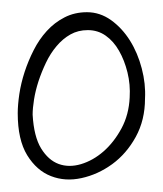

<svg xmlns="http://www.w3.org/2000/svg" viewBox="-20 -438 265 313"><path d="M8.9 -253.4Q8.9 -266.8 11.5 -284.6Q14.2 -302.4 20.1 -320.6Q26 -338.7 34.9 -356.2Q43.7 -373.7 56.2 -387.4Q68.7 -401.2 85.1 -409.6Q101.5 -418.1 121.8 -418.1Q142.8 -418.1 160.9 -405.3Q178.9 -392.4 191.8 -372Q204.6 -351.5 211.1 -326.4Q217.7 -301.3 216.4 -277.3Q216.4 -242.3 201.3 -214.8Q186.2 -187.4 162.9 -170.4Q139.6 -153.5 113 -147.7Q86.4 -141.8 63.1 -150.9Q39.8 -159.9 24.3 -185Q8.9 -210.2 8.9 -253.4ZM33.2 -251Q35.2 -215.4 47 -196.1Q58.8 -176.9 75.6 -170.7Q92.3 -164.6 112 -170.4Q131.7 -176.3 148.8 -191.2Q165.8 -206.1 178 -228.6Q190.1 -251 191.4 -279.1Q192.7 -300.1 187.8 -320Q182.9 -339.8 174 -355.3Q165.2 -370.8 152.4 -379.8Q139.6 -388.9 123.1 -388.9Q107.4 -388.9 94.9 -381.9Q82.4 -374.9 72.3 -362.9Q62.1 -350.9 54.9 -335.7Q47.7 -320.6 42.7 -305.4Q37.8 -290.2 35.5 -275.9Q33.2 -261.6 33.2 -251Z"/></svg>

Font: Annie Use Your Telescope
Style: Regular
Weight: 400
Version: Version 1.003 2001